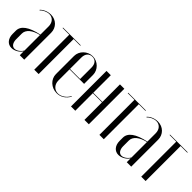

<svg xmlns="http://www.w3.org/2000/svg" viewBox="97 -1196 1896 1896"><g transform="rotate(45 1045.5 -247.5)"><path d="M29 -99C29 -35 65 8 118 8C159 8 204 -17 226 -52H228V0H290V-376C290 -448 235 -502 162 -502C118 -502 73 -483 49 -455L54 -451C74 -475 114 -494 148 -494C195 -494 228 -457 228 -403V-288C95 -260 29 -212 29 -144ZM145 -8C112 -8 91 -40 91 -87V-166C91 -220 144 -263 228 -282V-66C210 -33 174 -8 145 -8Z M584 -495H337V-489H430V0H491V-489H584Z M612 -374V-121C612 -50 673 8 750 8C806 8 852 -22 880 -74L875 -77C852 -31 805 1 760 1C711 1 674 -39 674 -92V-249H877V-374C877 -443 817 -503 745 -503C673 -503 612 -443 612 -374ZM674 -255V-414C674 -465 702 -497 746 -497C789 -497 815 -466 815 -414V-255Z M943 -496V0H1003V-245H1131V0H1192V-496H1131V-251H1003V-496Z M1494 -495H1247V-489H1340V0H1401V-489H1494Z M1523 -99C1523 -35 1559 8 1612 8C1653 8 1698 -17 1720 -52H1722V0H1784V-376C1784 -448 1729 -502 1656 -502C1612 -502 1567 -483 1543 -455L1548 -451C1568 -475 1608 -494 1642 -494C1689 -494 1722 -457 1722 -403V-288C1589 -260 1523 -212 1523 -144ZM1639 -8C1606 -8 1585 -40 1585 -87V-166C1585 -220 1638 -263 1722 -282V-66C1704 -33 1668 -8 1639 -8Z M2078 -495H1831V-489H1924V0H1985V-489H2078Z"/></g></svg>

Font: Moniqa Display
Style: Regular
Weight: 400
Designer: Rajesh Rajput
Foundry: Rajesh Rajput
Version: Version 1.000